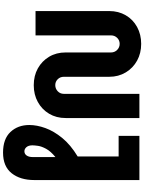

<svg xmlns="http://www.w3.org/2000/svg" viewBox="141 -894 971 1294"><g transform="rotate(90 627.0 -246.5)"><path d="M554 12Q490 12 440.5 -15.5Q391 -43 362 -91.5Q333 -140 333 -203V-509Q333 -533 316 -550Q299 -567 275 -567Q251 -567 234.5 -550Q218 -533 218 -509V0H54V-497Q54 -559 82.5 -608Q111 -657 161.5 -684.5Q212 -712 275 -712Q338 -712 388 -684.5Q438 -657 467.5 -608Q497 -559 497 -497V-191Q497 -166 513.5 -149.5Q530 -133 553 -133Q577 -133 594.5 -149.5Q612 -166 612 -191V-700H775V-203Q775 -140 746 -91.5Q717 -43 667 -15.5Q617 12 554 12ZM1008 219Q916 219 869 169Q822 119 822 42Q822 -9 842.5 -66Q863 -123 909 -179.5Q955 -236 1034 -284V-560H895V-700H1193V8Q1193 103 1147 161Q1101 219 1008 219ZM999 75Q1017 75 1027.5 60Q1038 45 1038 19V-134Q999 -102 982.5 -71.5Q966 -41 962.5 -17Q959 7 959 21Q959 47 971 61Q983 75 999 75Z"/></g></svg>

Font: MuseoModerno
Style: Bold
Weight: 700
Designer: Pablo Cosgaya, Héctor Gatti, Marcela Romero, and the Authors of The MuseoModerno Project.
Foundry: Omnibus-Type Team
Version: Version 1.001